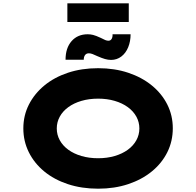

<svg xmlns="http://www.w3.org/2000/svg" viewBox="-20 -1130 1185 1160"><path d="M573 10Q473 10 390 -17.5Q307 -45 247 -94.5Q187 -144 154 -210.5Q121 -277 121 -354Q121 -432 154.5 -498Q188 -564 248 -613.5Q308 -663 390.5 -690.5Q473 -718 573 -718Q672 -718 754.5 -690.5Q837 -663 897.5 -613.5Q958 -564 991 -498Q1024 -432 1024 -355Q1024 -277 991 -210.5Q958 -144 897.5 -94.5Q837 -45 754.5 -17.5Q672 10 573 10ZM573 -174Q627 -174 673 -187.5Q719 -201 752.5 -225.5Q786 -250 804 -283Q822 -316 822 -354Q822 -392 804 -425Q786 -458 752.5 -482.5Q719 -507 673 -520.5Q627 -534 573 -534Q518 -534 472 -520.5Q426 -507 392.5 -482.5Q359 -458 341 -425Q323 -392 323 -354Q323 -316 341 -283Q359 -250 392.5 -225.5Q426 -201 472 -187.5Q518 -174 573 -174ZM651 -768Q633 -768 614 -773.5Q595 -779 570 -790Q551 -799 539 -803.5Q527 -808 517 -808Q502 -808 494 -797.5Q486 -787 486 -769H376Q376 -840 412.5 -881.5Q449 -923 510 -923Q526 -923 542.5 -919Q559 -915 589 -901Q606 -892 616 -888Q626 -884 635 -884Q648 -884 654.5 -895Q661 -906 660 -923H769Q769 -880 754.5 -844.5Q740 -809 713 -788.5Q686 -768 651 -768ZM387 -997V-1110H758V-997Z"/></svg>

Font: Lexend Zetta ExtraBold
Style: Regular
Weight: 800
Designer: Bonnie Shaver-Troup, Thomas Jockin
Foundry: Lexend
Version: Version 1.007